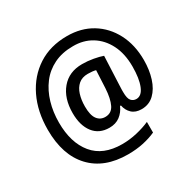

<svg xmlns="http://www.w3.org/2000/svg" viewBox="-173 -893 1161 1157"><g transform="rotate(-30 407.5 -315.0)"><path d="M764 -359Q764 -291 746 -234Q728 -177 692.5 -143Q657 -109 605 -109Q563 -109 538.5 -132Q514 -155 507 -191H501Q485 -154 455 -131.5Q425 -109 381 -109Q310 -109 271 -159.5Q232 -210 232 -296Q232 -399 284.5 -461.5Q337 -524 428 -524Q467 -524 505.5 -517Q544 -510 569 -501L560 -296Q559 -280 559 -269.5Q559 -259 559 -254Q559 -209 573 -193.5Q587 -178 608 -178Q645 -178 665 -227.5Q685 -277 685 -360Q685 -449 652.5 -513Q620 -577 563.5 -611.5Q507 -646 434 -645Q359 -645 302 -617Q245 -589 207.5 -539.5Q170 -490 151 -425.5Q132 -361 132 -288Q132 -148 199 -66.5Q266 15 398 15Q450 15 501.5 3Q553 -9 593 -27V47Q553 65 504.5 75.5Q456 86 398 86Q234 86 143 -11Q52 -108 52 -284Q52 -410 99 -507.5Q146 -605 231.5 -660.5Q317 -716 434 -716Q532 -716 606 -671Q680 -626 722 -545.5Q764 -465 764 -359ZM316 -294Q316 -233 336.5 -205.5Q357 -178 392 -178Q435 -178 454.5 -217.5Q474 -257 478 -328L484 -450Q474 -453 459.5 -454.5Q445 -456 429 -456Q389 -456 364 -434.5Q339 -413 327.5 -376Q316 -339 316 -294Z"/></g></svg>

Font: Noto Sans Tamil SemiCondensed Medium
Style: Regular
Weight: 500
Width: 4
Designer: Jelle Bosma - Monotype Design Team
Foundry: Monotype Imaging Inc.
Version: Version 2.004; ttfautohint (v1.8.4.7-5d5b)